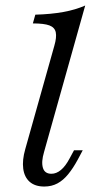

<svg xmlns="http://www.w3.org/2000/svg" viewBox="-20 -661 338 692"><path d="M139.5 11.3Q106.5 11.3 87.1 -5.6Q67.7 -22.6 63.7 -53.2Q59.7 -83.9 71 -123.4L175.8 -496Q184.7 -526.6 181 -544.4Q177.4 -562.1 158.1 -569.4Q138.7 -576.6 98.4 -576.6L107.3 -608.1Q163.7 -609.7 208.1 -617.7Q252.4 -625.8 287.1 -641.1L138.7 -112.9Q128.2 -77.4 134.7 -56Q141.1 -34.7 165.3 -34.7Q183.1 -34.7 199.6 -48.4Q216.1 -62.1 230.6 -89.5L246.8 -119.4H278.2L259.7 -84.7Q243.5 -54.8 225.8 -33.1Q208.1 -11.3 187.1 0Q166.1 11.3 139.5 11.3Z"/></svg>

Font: Playfair 5pt SemiExpanded Light 12pt
Style: Italic
Weight: 300
Italic angle: -15.6°
Version: Version 2.000;gftools[0.9.28]